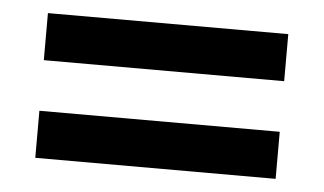

<svg xmlns="http://www.w3.org/2000/svg" viewBox="-33 -625 638 378"><g transform="rotate(5 286.0 -436.0)"><path d="M48 -486H523V-579H48ZM48 -293H523V-386H48Z"/></g></svg>

Font: Noto Sans Kannada UI SemiBold
Style: Regular
Weight: 600
Designer: Jelle Bosma - Monotype Design Team
Foundry: Monotype Imaging Inc.
Version: Version 2.005